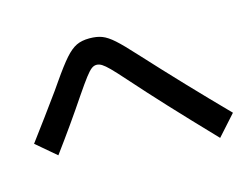

<svg xmlns="http://www.w3.org/2000/svg" viewBox="-79 -729 1021 786"><g transform="rotate(-15 432.0 -336.0)"><path d="M457 -400.4Q423.3 -438.5 405 -456.8Q386.7 -475.1 375.2 -482.2Q363.8 -489.3 352.5 -489.3Q341.3 -489.3 330.8 -481.2Q320.3 -473.1 304.2 -452.1Q288.1 -431.2 257.8 -386.7Q186.5 -280.3 106.4 -171.9L22.5 -243.2Q92.3 -336.4 160.2 -430.7Q171.4 -446.8 182.6 -462.9Q224.1 -522.9 249.3 -551.3Q274.4 -579.6 297.1 -590.6Q319.8 -601.6 352.5 -601.6Q384.3 -601.6 406.2 -593Q428.2 -584.5 455.1 -560.5Q481.9 -536.6 529.3 -484.4Q681.6 -318.4 841.8 -155.3L764.6 -69.3Q663.1 -175.3 592.5 -251.2Q522 -327.1 457 -400.4Z"/></g></svg>

Font: Pretendard GOV SemiBold
Style: Regular
Weight: 600
Designer: Base glyphs from Inter by Rasmus Andersson; Hangeul glyphs from Noto Sans CJK(Source Han Sans) by Jang Soo-young and Kan
Foundry: Kil Hyung-jin
Version: Version 1.309